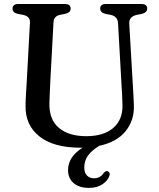

<svg xmlns="http://www.w3.org/2000/svg" viewBox="-20 -720 791 958"><path d="M586.5 -293.5 569 -604.5Q567 -638.5 532 -646L507 -650.5Q480 -657 480 -677Q480 -700 508 -700H686Q714.5 -700 714.5 -677Q714.5 -657.5 687 -650.5L663 -646Q622.5 -637 625 -601L643 -293Q644.5 -268 645.8 -244Q647 -220 648 -194.5Q650.5 -119.5 606.8 -65.5Q563 -11.5 475.5 7.5Q437.5 30.5 419 56.2Q400.5 82 400.5 115Q400.5 142.5 414.2 156Q428 169.5 448.5 169.5Q480.5 169.5 497.5 143Q506.5 132 516 134Q521.5 135 525.5 141.2Q529.5 147.5 525.5 158Q518.5 180.5 491.8 199Q465 217.5 424 217.5Q375 217.5 347.2 193.5Q319.5 169.5 319.5 128.5Q319.5 62.5 392 17Q387.5 17 382.5 17Q246.5 17 175.8 -40Q105 -97 107.5 -194Q107.5 -215.5 109.8 -253.2Q112 -291 114 -323L129.5 -608Q131 -638.5 94.5 -646L70 -650.5Q42.5 -656.5 42.5 -676.5Q42.5 -700 71 -700H304Q332.5 -700 332.5 -676.5Q332.5 -657.5 305 -651L280 -646Q248.5 -639.5 247 -609.5L231.5 -323.5Q229.5 -287.5 228.5 -258.8Q227.5 -230 226.5 -206Q224.5 -123.5 273.8 -82Q323 -40.5 410.5 -40.5Q498 -40.5 545.8 -82.2Q593.5 -124 591 -198Q590 -231 589 -252.8Q588 -274.5 586.5 -293.5Z"/></svg>

Font: Fraunces 9pt Soft
Style: Regular
Weight: 400
Version: Version 1.000;[0bf87f6ff]